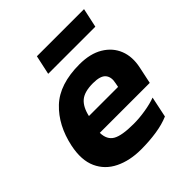

<svg xmlns="http://www.w3.org/2000/svg" viewBox="-183 -778 913 913"><g transform="rotate(-45 273.5 -322.0)"><path d="M187 -557 208 -654H525L504 -557ZM245 10Q170 10 113.5 -17.5Q57 -45 32 -100Q7 -155 24 -237Q48 -350 119 -417Q190 -484 324 -484Q396 -484 443.5 -455.5Q491 -427 510 -379Q529 -331 516 -270L498 -185H162Q163 -138 195 -119.5Q227 -101 306 -101Q345 -101 387 -108Q429 -115 458 -126L436 -21Q399 -5 350 2.5Q301 10 245 10ZM182 -278H378L382 -299Q390 -334 373 -354.5Q356 -375 306 -375Q248 -375 220.5 -351.5Q193 -328 182 -278Z"/></g></svg>

Font: Kanit SemiBold
Style: Italic
Weight: 600
Italic angle: -12°
Designer: Katatrad Team
Foundry: CadsonDemak
Version: Version 2.000; ttfautohint (v1.8.3)